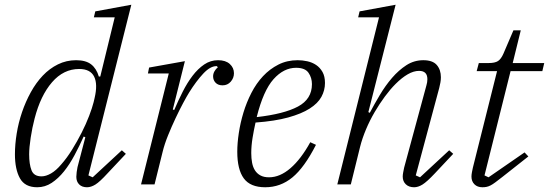

<svg xmlns="http://www.w3.org/2000/svg" viewBox="-20 -778 2316 810"><path d="M137 12Q85 12 64 -26Q43 -64 43 -127Q43 -169 50.5 -215Q58 -261 73 -305Q88 -349 110 -389Q132 -429 160.5 -459Q189 -489 224.5 -506.5Q260 -524 301 -524Q342 -524 364.5 -506.5Q387 -489 397 -455H403L464 -705H376L382 -730L534 -758L353 -38L371 -30L494 -144L511 -129L433 -46Q401 -11 382.5 0.5Q364 12 347 12Q326 12 314 0Q302 -12 302 -32Q302 -40 303.5 -52Q305 -64 307 -73L340 -199L333 -202Q315 -162 294.5 -123.5Q274 -85 250 -55Q226 -25 198 -6.5Q170 12 137 12ZM155 -34Q174 -34 195.5 -46.5Q217 -59 238 -84Q262 -111 284 -146.5Q306 -182 324.5 -218.5Q343 -255 356 -289Q369 -323 375 -347L379 -364Q393 -423 377 -455Q361 -487 314 -487Q248 -487 199.5 -431Q151 -375 126 -278Q116 -240 109.5 -197.5Q103 -155 103 -127Q103 -85 113 -59.5Q123 -34 155 -34Z M692 -468H604L609 -493L760 -520L709 -316L715 -314Q732 -354 751 -391.5Q770 -429 792.5 -458.5Q815 -488 841.5 -506Q868 -524 900 -524Q932 -524 949.5 -508Q967 -492 967 -469Q967 -449 953.5 -433.5Q940 -418 919 -418Q900 -418 889.5 -429Q879 -440 879 -456Q879 -467 885 -477.5Q891 -488 899 -494L895 -499H893Q867 -499 837.5 -467.5Q808 -436 778 -388Q768 -372 752.5 -343Q737 -314 720.5 -279Q704 -244 689 -207Q674 -170 666 -137L632 0H575Z M1099 12Q1036 12 1008.5 -25.5Q981 -63 981 -138Q981 -174 987.5 -217Q994 -260 1007 -303Q1020 -346 1040.5 -386Q1061 -426 1089.5 -456.5Q1118 -487 1154.5 -505.5Q1191 -524 1236 -524Q1256 -524 1276.5 -519.5Q1297 -515 1313.5 -504Q1330 -493 1340.5 -474.5Q1351 -456 1351 -428Q1351 -397 1336 -369.5Q1321 -342 1286.5 -320Q1252 -298 1196 -282.5Q1140 -267 1058 -261Q1051 -230 1045.5 -196.5Q1040 -163 1040 -132Q1040 -110 1043.5 -91.5Q1047 -73 1055.5 -59.5Q1064 -46 1078.5 -38Q1093 -30 1115 -30Q1161 -30 1205.5 -68.5Q1250 -107 1289 -178L1313 -167Q1264 -71 1213.5 -29.5Q1163 12 1099 12ZM1063 -284Q1178 -297 1237 -328.5Q1296 -360 1296 -423Q1296 -450 1281.5 -471Q1267 -492 1229 -492Q1177 -492 1134 -444Q1091 -396 1063 -284Z M1727 12Q1705 12 1692 -0.5Q1679 -13 1679 -33Q1679 -41 1681 -51Q1683 -61 1685 -71L1779 -418Q1783 -431 1783 -444Q1783 -479 1748 -479Q1725 -479 1700 -464.5Q1675 -450 1649 -424Q1626 -401 1603.5 -370.5Q1581 -340 1560.5 -305Q1540 -270 1524 -232Q1508 -194 1499 -158L1460 0H1403L1579 -705H1491L1497 -730L1649 -758L1534 -305L1540 -302Q1559 -338 1582.5 -377.5Q1606 -417 1634 -449.5Q1662 -482 1694.5 -503Q1727 -524 1766 -524Q1805 -524 1822.5 -504Q1840 -484 1840 -452Q1840 -441 1838 -430Q1836 -419 1833 -407L1734 -38L1752 -30L1875 -144L1892 -129L1814 -46Q1781 -11 1762.5 0.5Q1744 12 1727 12Z M2015 12Q1994 12 1981.5 -0.5Q1969 -13 1969 -33Q1969 -41 1971 -51.5Q1973 -62 1975 -71L2077 -478H1991L2000 -512H2041Q2068 -512 2081 -520.5Q2094 -529 2104 -552L2146 -650H2177L2143 -512H2276L2268 -478H2134L2024 -38L2041 -30L2193 -135L2209 -118L2100 -32Q2082 -18 2070 -9Q2058 0 2049 4.5Q2040 9 2032 10.5Q2024 12 2015 12Z"/></svg>

Font: IBM Plex Serif Light
Style: Italic
Weight: 300
Italic angle: -14°
Designer: Mike Abbink, Paul van der Laan, Pieter van Rosmalen
Foundry: Bold Monday
Version: Version 3.001